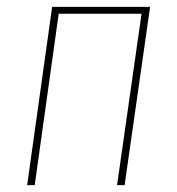

<svg xmlns="http://www.w3.org/2000/svg" viewBox="-20 -539 515 559"><path d="M320.8 0 392.1 -499H150.9L81.1 0H59.1L131.8 -519H417L342.8 0Z"/></svg>

Font: Fira Sans Compressed Thin
Style: Italic
Weight: 100
Width: 3
Italic angle: -8°
Designer: Carrois Corporate & Edenspiekermann AG
Foundry: Carrois Corporate GbR & Edenspiekermann AG
Version: Version 4.203;PS 004.203;hotconv 1.0.88;makeotf.lib2.5.64775